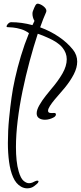

<svg xmlns="http://www.w3.org/2000/svg" viewBox="-20 -551 441 1047"><path d="M225 102Q206 102 193 93.5Q180 85 180 67Q180 48 195 22Q210 -4 229 -28Q248 -52 259 -65Q297 -109 320.5 -150Q344 -191 344 -228Q344 -263 319.5 -292.5Q295 -322 239 -346Q227 -352 213.5 -357Q200 -362 186 -367Q163 -297 141.5 -217Q120 -137 103 -55Q86 27 76.5 105.5Q67 184 67 251Q67 290 70.5 323.5Q74 357 82 384Q93 422 108.5 435Q124 448 138 448Q148 448 156.5 444.5Q165 441 170 438Q178 434 184 434Q190 434 190 439Q190 441 187 446Q183 451 167 463.5Q151 476 128 476Q121 476 112.5 474Q104 472 95 467Q67 451 51.5 415.5Q36 380 29.5 331.5Q23 283 23 229Q23 162 29.5 95.5Q36 29 43 -19Q49 -65 62 -123.5Q75 -182 94 -245.5Q113 -309 138 -370Q118 -385 94.5 -392Q71 -399 50.5 -401Q30 -403 20 -403Q14 -404 16.5 -410.5Q19 -417 26 -423.5Q33 -430 40 -430Q98 -430 157 -414Q163 -426 168 -437Q162 -447 159.5 -457Q157 -467 157 -476Q157 -486 160 -492Q167 -511 173.5 -522.5Q180 -534 192 -530Q209 -525 222.5 -512Q236 -499 232 -486Q215 -448 199 -402Q254 -382 300.5 -350.5Q347 -319 378 -280Q401 -251 401 -215Q401 -182 382.5 -146Q364 -110 333 -72Q324 -61 309 -44Q294 -27 278.5 -8.5Q263 10 252.5 26.5Q242 43 242 53Q242 64 255 65Q259 65 263.5 65.5Q268 66 273 65H275Q285 65 285 73Q285 81 275 88Q250 102 225 102Z"/></svg>

Font: Comforter
Style: Regular
Weight: 400
Designer: Robert E. Leuschke
Foundry: Robert E. Leuschke
Version: Version 1.013; ttfautohint (v1.8.3)